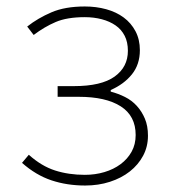

<svg xmlns="http://www.w3.org/2000/svg" viewBox="-20 -560 525 593"><path d="M243 13Q187 13 139 -3Q91 -19 48 -57L69 -82Q108 -47 150 -33.5Q192 -20 242 -20Q274 -20 302.5 -28.5Q331 -37 352.5 -53Q374 -69 386.5 -91.5Q399 -114 399 -143Q399 -202 353 -231.5Q307 -261 223 -261H158V-294H208Q293 -294 334 -323.5Q375 -353 375 -403Q375 -430 365 -449.5Q355 -469 337 -481.5Q319 -494 294.5 -500.5Q270 -507 242 -507Q187 -507 152 -492Q117 -477 84 -452L64 -478Q97 -504 139 -522Q181 -540 242 -540Q277 -540 308 -531.5Q339 -523 362 -506Q385 -489 398.5 -463.5Q412 -438 412 -405Q412 -361 387.5 -330.5Q363 -300 322 -282V-277Q345 -271 366 -260.5Q387 -250 402.5 -233Q418 -216 427.5 -193.5Q437 -171 437 -141Q437 -107 422 -79Q407 -51 381 -30.5Q355 -10 319.5 1.5Q284 13 243 13Z"/></svg>

Font: SpoqaHanSansJP-Thin
Style: Regular
Weight: 250
Designer: [Source Han Sans]
Ryoko NISHIZUKA  (kana & ideographs); Paul D. Hunt (Latin, Greek & Cyrillic); Wenlong ZHANG  (bopomofo
Foundry: Spoqa (http://bi.spoqa.com)
Version: Version 1.002.20150607